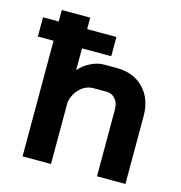

<svg xmlns="http://www.w3.org/2000/svg" viewBox="-104 -794 836 887"><g transform="rotate(15 313.5 -350.0)"><path d="M575 -325V0H439V-320Q439 -351 422.5 -370Q406 -389 380 -389H318Q283 -389 255.5 -363.5Q228 -338 219 -297V0H83V-553H8V-645H83V-700H219V-645H359V-553H219V-449Q241 -475 273.5 -491Q306 -507 336 -507H398Q478 -507 526.5 -457Q575 -407 575 -325Z"/></g></svg>

Font: Bai Jamjuree
Style: Bold
Weight: 700
Designer: Katatrad Aksorn Co.,Ltd.
Foundry: Cadson Demak Co.,Ltd.
Version: Version 1.000; ttfautohint (v1.6)